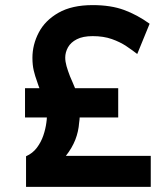

<svg xmlns="http://www.w3.org/2000/svg" viewBox="-20 -732 644 752"><path d="M82 0V-120Q108 -131.5 124.5 -153.5Q141 -175.5 149.8 -201.5Q158.5 -227.5 161.5 -251Q162.5 -257.5 163 -262.8Q163.5 -268 163.5 -272H78V-386.5H134.5Q132.5 -391 130 -398.5Q127.5 -406 125 -413.5Q117.5 -433.5 112.2 -455.5Q107 -477.5 107 -505.5Q107 -557 131.8 -604.5Q156.5 -652 209 -682Q261.5 -712 343 -712Q414 -712 465.8 -693Q517.5 -674 566 -639L517.5 -520.5Q499 -535 474.8 -551.2Q450.5 -567.5 418 -579Q385.5 -590.5 343 -590.5Q304.5 -590.5 280.8 -578.2Q257 -566 246.2 -546.5Q235.5 -527 235.5 -506.5Q235.5 -491 240.5 -473.2Q245.5 -455.5 254 -433.5Q259 -422 263.8 -410.8Q268.5 -399.5 274 -386.5H443V-272H292Q292 -269.5 291.5 -263.8Q291 -258 290 -252Q287.5 -216.5 274.8 -184.2Q262 -152 238 -121.5H570.5V0Z"/></svg>

Font: Undotted
Style: Bold
Weight: 700
Designer: Delve Withrington, Dave Bailey, Thomas Jockin
Foundry: Delve Fonts LLC
Version: Version 4.000